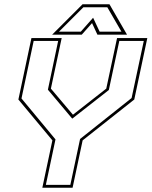

<svg xmlns="http://www.w3.org/2000/svg" viewBox="-20 -878 709 898"><path d="M178 0 225 -221.5 66 -412.5 127 -700H268.5L218 -463.5L325 -337H315.5L477 -463.5L527.5 -700H669L608 -412.5L366.5 -221.5L319.5 0ZM194.5 -13.5H309L354.5 -228L595.5 -419.5L652.5 -686.5H538L489 -457L318.5 -323.5H317.5L204 -458.5L252 -686.5H137.5L80.5 -417.5L239.5 -226ZM366 -858H492L574 -716H435.5L410.5 -770L362.5 -716H224ZM370 -844 256 -730H358L415.5 -795L446 -730H548L482 -844Z"/></svg>

Font: Tourney Thin
Style: Italic
Weight: 100
Italic angle: -12°
Designer: Tyler Finck
Foundry: Etcetera Type Co
Version: Version 1.015